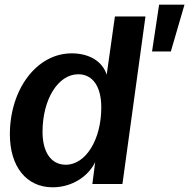

<svg xmlns="http://www.w3.org/2000/svg" viewBox="-20 -783 805 817"><path d="M204 14C282 14 353 -28 385 -93L373 0H501L599 -713H469L434 -465C416 -522 360 -556 285 -556C136 -556 22 -403 22 -211C22 -75 92 14 204 14ZM260 -82C197 -82 161 -136 161 -222C161 -360 227 -467 313 -467C375 -467 411 -414 411 -326C411 -189 345 -82 260 -82ZM627 -564H707L765 -763H657Z"/></svg>

Font: Ronzino Bold
Style: Italic
Weight: 700
Italic angle: -8°
Designer: Nunzio Mazzaferro
Foundry: Collletttivo
Version: Version 1.000;Glyphs 3.3 (3337)